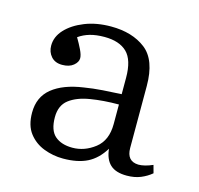

<svg xmlns="http://www.w3.org/2000/svg" viewBox="-67 -812 539 521"><g transform="rotate(15 202.5 -552.0)"><path d="M151 -362Q123 -362 97 -372Q71 -382 54.5 -403.5Q38 -425 38 -461Q38 -505 69 -530Q100 -555 156 -563Q180 -567 208 -569Q236 -571 260 -572V-618Q260 -668 238.5 -689Q217 -710 175 -710Q152 -710 134.5 -705Q117 -700 103 -690Q112 -675 119 -660.5Q126 -646 126 -637Q126 -626 114.5 -616.5Q103 -607 83 -607Q63 -607 52 -619.5Q41 -632 41 -650Q41 -675 60 -695.5Q79 -716 111.5 -729Q144 -742 185 -742Q245 -742 282.5 -713Q320 -684 320 -611V-437Q320 -400 353 -399Q370 -399 393 -409L399 -387Q386 -376 369 -369Q352 -362 330 -362Q299 -362 283.5 -376.5Q268 -391 265 -420Q246 -389 219 -375.5Q192 -362 151 -362ZM168 -397Q202 -397 231 -419.5Q260 -442 260 -488V-543Q217 -543 180.5 -537Q144 -531 122.5 -514.5Q101 -498 101 -465Q101 -428 119 -412.5Q137 -397 168 -397Z"/></g></svg>

Font: Literata 36pt Light
Style: Regular
Weight: 300
Designer: Latin by Veronika Burian and Jose Scaglione. Greek by Irene Vlachou. Cyrillic by Vera Evstafieva.
Foundry: TypeTogether
Version: Version 3.002